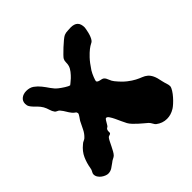

<svg xmlns="http://www.w3.org/2000/svg" viewBox="-147 -659 772 772"><g transform="rotate(-45 239.0 -273.0)"><path d="M478 -89.8Q477.1 -82 470.2 -71.3Q463.4 -60.5 454.3 -50.3Q445.3 -40 435.5 -31.2Q425.8 -22.5 419.9 -19Q408.7 -12.2 397.9 -9Q387.2 -5.9 376 -5.9Q351.1 -5.9 330.1 -22Q326.2 -24.9 322 -33Q317.9 -41 312 -46.9Q305.2 -52.7 296.4 -60.1Q287.6 -67.4 278.8 -75.4Q270 -83.5 262.2 -91.8Q254.4 -100.1 250 -107.9Q245.1 -116.7 239.5 -129.4Q233.9 -142.1 228.3 -153.8Q222.7 -165.5 217 -173.8Q211.4 -182.1 206.1 -182.1Q202.1 -182.1 198.5 -175.8Q194.8 -169.4 188 -158.2Q185.5 -153.3 181.6 -151.6Q177.7 -149.9 175.8 -146Q173.3 -140.1 173.8 -135Q174.3 -129.9 172.9 -127Q170.4 -124 165.3 -123Q160.2 -122.1 157.2 -118.2Q153.3 -113.3 148.9 -104.2Q144.5 -95.2 139.6 -85.4Q134.8 -75.7 129.9 -66.9Q125 -58.1 120.1 -53.2Q116.2 -49.3 109.1 -46.1Q102.1 -43 95.2 -37.1Q86.9 -30.8 76.4 -23.9Q65.9 -17.1 53.2 -17.1Q47.9 -17.1 40.3 -20Q32.7 -22.9 25.6 -28.1Q18.6 -33.2 13.7 -40.8Q8.8 -48.3 8.8 -57.1Q8.8 -62.5 12.9 -69.1Q17.1 -75.7 18.1 -84Q22 -108.4 32.2 -131.6Q42.5 -154.8 64.9 -172.9Q70.3 -178.2 77.4 -180.9Q84.5 -183.6 88.9 -189Q100.1 -200.2 106.9 -214.4Q113.8 -228.5 123 -247.1Q124.5 -249.5 127.2 -253.4Q129.9 -257.3 132.6 -261.2Q135.3 -265.1 137.2 -268.8Q139.2 -272.5 139.2 -274.9Q138.7 -278.8 137.5 -280.8Q136.2 -282.7 134 -284.2Q131.8 -285.6 129.2 -287.8Q126.5 -290 123 -293.9Q118.7 -299.3 115.5 -304Q112.3 -308.6 109.6 -313.5Q106.9 -318.4 103.5 -323.2Q100.1 -328.1 95.2 -334Q91.8 -337.9 85.7 -340.3Q79.6 -342.8 77.1 -346.2Q70.8 -354.5 67.4 -366.5Q64 -378.4 58.1 -389.2Q51.3 -400.4 43.7 -408Q36.1 -415.5 29.8 -422.1Q23.4 -428.7 19.3 -435.5Q15.1 -442.4 15.1 -452.1Q15.1 -467.8 26.6 -476.8Q38.1 -485.8 55.2 -485.8Q74.7 -485.8 87.9 -476.3Q101.1 -466.8 111.6 -453.6Q122.1 -440.4 131.8 -426Q141.6 -411.6 153.8 -401.9Q158.2 -398.4 164.1 -394.3Q169.9 -390.1 176.3 -386.2Q182.6 -382.3 188 -379.6Q193.4 -377 196.8 -377Q195.8 -377 202.4 -381.8Q209 -386.7 217.8 -395Q226.6 -403.3 235.1 -414.1Q243.7 -424.8 247.1 -436Q249.5 -445.3 249.3 -453.9Q249 -462.4 252.9 -470.2Q254.4 -473.6 263.7 -483.2Q272.9 -492.7 284.4 -503.4Q295.9 -514.2 307.1 -523.4Q318.4 -532.7 324.2 -535.2Q334 -539.1 344.5 -539.1Q355 -539.1 361.8 -540Q381.8 -540 391.8 -530.5Q401.9 -521 401.9 -500Q401.9 -498 400.6 -491Q399.4 -483.9 397.2 -474.9Q395 -465.8 391.4 -456.8Q387.7 -447.8 382.8 -441.9Q379.9 -438.5 373 -435.3Q366.2 -432.1 355.7 -424.1Q345.2 -416 330.8 -400.9Q316.4 -385.7 298.8 -358.9Q295.4 -353.5 292.2 -346.7Q289.1 -339.8 286.4 -333.3Q283.7 -326.7 282.2 -321.5Q280.8 -316.4 280.8 -314.9Q282.2 -311 286.1 -309.1Q290 -307.1 294.7 -306.2Q299.3 -305.2 304.2 -304Q309.1 -302.7 312 -299.8Q317.9 -294.4 322 -283Q326.2 -271.5 333 -263.2Q352.5 -239.3 369.1 -226.3Q385.7 -213.4 399.4 -206.3Q413.1 -199.2 424.1 -195.1Q435.1 -190.9 443.6 -183.8Q452.1 -176.8 458.5 -163.8Q464.8 -150.9 469.2 -127Q471.7 -115.7 474.9 -106.7Q478 -97.7 478 -89.8Z"/></g></svg>

Font: Freckle Face
Style: Regular
Weight: 400
Designer: Astigmatic (AOETI)
Foundry: Astigmatic (AOETI)
Version: Version 1.000